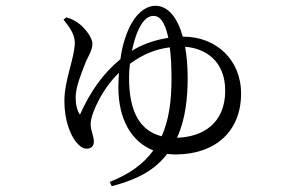

<svg xmlns="http://www.w3.org/2000/svg" viewBox="-20 -573 1040 665"><path d="M593 -96C623 -160 630 -236 630 -303C630 -342 627 -379 621 -411C690 -406 760 -363 760 -259C760 -144 680 -98 593 -96ZM427 -304C427 -320 428 -336 430 -352C475 -385 519 -403 568 -409C572 -380 574 -344 574 -299C574 -223 565 -157 540 -101C465 -120 427 -185 427 -304ZM461 -473C477 -506 494 -518 512 -518C532 -518 551 -500 563 -442C512 -434 468 -417 437 -397C443 -426 451 -453 461 -473ZM613 -446C595 -512 562 -553 518 -553C492 -553 460 -536 435 -491C418 -460 404 -420 397 -368C335 -317 292 -254 257 -176C247 -189 242 -212 242 -235C242 -274 263 -321 278 -361C287 -379 300 -401 300 -421C300 -444 274 -474 259 -487C245 -499 228 -508 210 -513L200 -505C216 -484 239 -458 239 -425C239 -373 203 -297 203 -223C203 -154 225 -104 243 -82C255 -68 265 -58 280 -58C297 -58 305 -68 305 -82C305 -105 294 -117 294 -144C294 -177 332 -263 392 -321C391 -305 390 -288 390 -271C390 -160 435 -82 511 -52C478 -6 429 30 360 57L367 72C465 46 519 12 559 -40C568 -39 578 -38 587 -38C727 -38 815 -119 815 -249C815 -367 727 -446 616 -446Z"/></svg>

Font: Noto Serif CJK JP
Style: Regular
Weight: 400
Designer: Ryoko NISHIZUKA 西塚涼子 (kana & ideographs); Frank Grießhammer (Latin, Greek & Cyrillic); Wenlong ZHANG 张文龙 (bopomofo); San
Foundry: Adobe Systems Incorporated
Version: Version 1.000;PS 1;hotconv 16.6.53;makeotf.lib2.5.65590